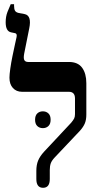

<svg xmlns="http://www.w3.org/2000/svg" viewBox="-20 -887 463 914"><path d="M185 7Q153 7 153 -35V-74Q153 -102 161.5 -122.5Q170 -143 189 -164L319 -303Q329 -315 333 -323Q337 -331 337 -344V-418Q337 -450 308 -450H85Q58 -450 41.5 -468Q25 -486 25 -517Q25 -532 29 -560.5Q33 -589 39.5 -620.5Q46 -652 51.5 -677Q57 -702 59 -711Q62 -727 52 -729L33 -733Q7 -738 7 -781Q7 -808 15.5 -830Q24 -852 31 -867H47V-859Q47 -844 51.5 -836Q56 -828 70 -825L97 -820Q132 -813 119 -751L95 -631Q91 -609 96 -600.5Q101 -592 114 -592H308Q351 -592 371 -564.5Q391 -537 391 -491V-342Q391 -317 384 -300Q377 -283 361 -265L240 -137Q226 -122 221.5 -109Q217 -96 217 -77V-35Q217 7 185 7ZM147 -317Q147 -337 157.5 -347Q168 -357 184 -357Q200 -357 210.5 -347Q221 -337 221 -317Q221 -297 210.5 -287Q200 -277 184 -277Q168 -277 157.5 -287Q147 -297 147 -317Z"/></svg>

Font: Noto Serif Hebrew Condensed
Style: Bold
Weight: 700
Width: 3
Designer: Monotype Design Team
Foundry: Monotype Imaging Inc.
Version: Version 2.004; ttfautohint (v1.8.4.7-5d5b)